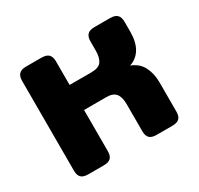

<svg xmlns="http://www.w3.org/2000/svg" viewBox="-118 -668 838 810"><g transform="rotate(-30 301.0 -262.5)"><path d="M51 -43V-481Q51 -503 61.5 -514Q72 -525 96 -525H170Q195 -525 205.5 -514Q216 -503 216 -481V-366H322Q358 -366 371 -384Q384 -402 384 -437V-481Q384 -503 394.5 -514Q405 -525 429 -525H504Q529 -525 539.5 -514Q550 -503 550 -481V-433Q550 -334 478 -309Q516 -295 533 -262Q550 -229 550 -185V-43Q550 -21 539.5 -10.5Q529 0 504 0H429Q405 0 394.5 -10.5Q384 -21 384 -43V-176Q384 -210 370.5 -227Q357 -244 325 -244H216V-43Q216 -21 205.5 -10.5Q195 0 170 0H96Q72 0 61.5 -10.5Q51 -21 51 -43Z"/></g></svg>

Font: Mitr Medium
Style: Regular
Weight: 500
Designer: Thanarat Vachiruckul
Foundry: Cadson Demak
Version: Version 1.002